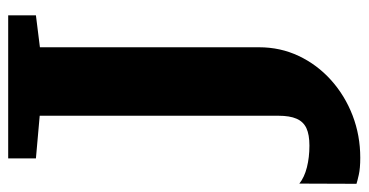

<svg xmlns="http://www.w3.org/2000/svg" viewBox="-230 -648 878 457"><g transform="rotate(90 208.5 -419.0)"><path d="M16 0V-66L92 -75.5V-597Q92 -648 112.8 -691.8Q133.5 -735.5 170.2 -768.5Q207 -801.5 254.5 -819.8Q302 -838 355 -838Q380 -838 395.5 -834.5Q411 -831 417 -829L416.5 -693Q401.5 -705 377.8 -711Q354 -717 326 -717Q300 -717 284.5 -709.8Q269 -702.5 262 -686.2Q255 -670 255 -643.5V-75L356.5 -66V0Z"/></g></svg>

Font: Merriweather Light 18pt Black
Style: Regular
Weight: 900
Version: Version 2.100